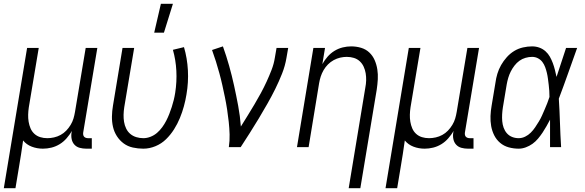

<svg xmlns="http://www.w3.org/2000/svg" viewBox="-46 -771 3066 1006"><path d="M-26 215 96 -520H157L105 -209Q102 -189 101.5 -170Q101 -151 104 -133Q107 -115 114 -98.5Q121 -82 134 -70Q147 -58 164.5 -52.5Q182 -47 202 -47Q219 -47 237 -51Q255 -55 271.5 -64Q288 -73 301 -86.5Q314 -100 324 -116.5Q334 -133 339 -150Q344 -167 347 -185L403 -520H464L390 -77Q389 -71 390 -65Q391 -59 394.5 -55Q398 -51 403.5 -49Q409 -47 415 -47H435V8H406Q388 8 371.5 3.5Q355 -1 344 -13Q333 -25 329.5 -42Q326 -59 329 -77L331 -85Q319 -65 303 -46.5Q287 -28 266.5 -15.5Q246 -3 223.5 2.5Q201 8 179 8Q148 8 120.5 -2.5Q93 -13 75 -35Q70 1 64.5 36.5Q59 72 53 107L35 215Z M705 8Q677 8 650 2Q623 -4 602 -19.5Q581 -35 566.5 -57.5Q552 -80 546 -106.5Q540 -133 540.5 -161Q541 -189 546 -218L596 -520H657L605 -209Q602 -189 601.5 -170Q601 -151 604 -132.5Q607 -114 615 -97.5Q623 -81 636.5 -69.5Q650 -58 668 -52.5Q686 -47 705 -47Q724 -47 743 -54.5Q762 -62 777 -75Q792 -88 804 -104.5Q816 -121 825 -138.5Q834 -156 841 -174Q848 -192 854 -210.5Q860 -229 864.5 -247.5Q869 -266 872 -285Q881 -343 878 -400Q875 -457 860 -510L918 -524Q935 -466 938.5 -403Q942 -340 931 -276Q926 -245 917.5 -214Q909 -183 896.5 -152.5Q884 -122 866 -93.5Q848 -65 824 -41.5Q800 -18 768.5 -5Q737 8 705 8ZM762 -600 797 -751H860L813 -600Z M1153 0Q1158 -34 1157 -67Q1156 -100 1152.5 -132.5Q1149 -165 1144 -197.5Q1139 -230 1132.5 -261.5Q1126 -293 1119 -324.5Q1112 -356 1103.5 -387Q1095 -418 1085.5 -448.5Q1076 -479 1065 -509L1122 -528Q1140 -478 1154.5 -426.5Q1169 -375 1180.5 -322.5Q1192 -270 1202 -216.5Q1212 -163 1216 -108Q1234 -137 1252 -166Q1270 -195 1287.5 -224.5Q1305 -254 1321 -283.5Q1337 -313 1351 -343.5Q1365 -374 1377 -405Q1389 -436 1394 -468L1403 -520H1464L1455 -468Q1448 -426 1432 -385.5Q1416 -345 1396.5 -305.5Q1377 -266 1355 -227.5Q1333 -189 1310 -150.5Q1287 -112 1263 -74.5Q1239 -37 1215 0Z M1781 215 1868 -311Q1872 -331 1872.5 -350Q1873 -369 1870 -387Q1867 -405 1859.5 -421.5Q1852 -438 1839 -450Q1826 -462 1808.5 -467.5Q1791 -473 1771 -473Q1754 -473 1736.5 -469Q1719 -465 1702.5 -456Q1686 -447 1672.5 -433.5Q1659 -420 1649.5 -403.5Q1640 -387 1634.5 -370Q1629 -353 1626 -335L1571 0H1510L1596 -520H1657L1643 -435Q1654 -455 1670 -473.5Q1686 -492 1706.5 -504.5Q1727 -517 1749.5 -522.5Q1772 -528 1794 -528Q1821 -528 1846 -520.5Q1871 -513 1889 -496Q1907 -479 1917 -456Q1927 -433 1931 -407.5Q1935 -382 1933.5 -355.5Q1932 -329 1928 -302L1842 215Z M1974 215 2096 -520H2157L2105 -209Q2102 -189 2101.5 -170Q2101 -151 2104 -133Q2107 -115 2114 -98.5Q2121 -82 2134 -70Q2147 -58 2164.5 -52.5Q2182 -47 2202 -47Q2219 -47 2237 -51Q2255 -55 2271.5 -64Q2288 -73 2301 -86.5Q2314 -100 2324 -116.5Q2334 -133 2339 -150Q2344 -167 2347 -185L2403 -520H2464L2390 -77Q2389 -71 2390 -65Q2391 -59 2394.5 -55Q2398 -51 2403.5 -49Q2409 -47 2415 -47H2435V8H2406Q2388 8 2371.5 3.5Q2355 -1 2344 -13Q2333 -25 2329.5 -42Q2326 -59 2329 -77L2331 -85Q2319 -65 2303 -46.5Q2287 -28 2266.5 -15.5Q2246 -3 2223.5 2.5Q2201 8 2179 8Q2148 8 2120.5 -2.5Q2093 -13 2075 -35Q2070 1 2064.5 36.5Q2059 72 2053 107L2035 215Z M2672 8Q2645 8 2619.5 1Q2594 -6 2574.5 -22.5Q2555 -39 2543.5 -62Q2532 -85 2527.5 -110.5Q2523 -136 2524 -163Q2525 -190 2530 -218L2550 -338Q2553 -361 2560 -384.5Q2567 -408 2579.5 -430Q2592 -452 2609.5 -471.5Q2627 -491 2648.5 -504Q2670 -517 2694.5 -522.5Q2719 -528 2742 -528Q2762 -528 2780 -521.5Q2798 -515 2812 -502.5Q2826 -490 2835 -474Q2844 -458 2850.5 -440.5Q2857 -423 2861.5 -405Q2866 -387 2870 -368Q2882 -406 2895 -444Q2908 -482 2920 -520H2978Q2954 -453 2930.5 -386.5Q2907 -320 2882 -254Q2886 -191 2888 -127Q2890 -63 2894 0H2836Q2836 -36 2836 -72Q2836 -108 2836 -144Q2827 -127 2817.5 -110Q2808 -93 2797 -76.5Q2786 -60 2773 -44.5Q2760 -29 2744 -17.5Q2728 -6 2709 1Q2690 8 2672 8ZM2672 -47Q2689 -47 2705.5 -55Q2722 -63 2735 -76Q2748 -89 2758 -104Q2768 -119 2777.5 -134.5Q2787 -150 2794 -166Q2801 -182 2808 -198Q2815 -214 2821.5 -230.5Q2828 -247 2833 -263Q2833 -279 2832 -295Q2831 -311 2829 -327Q2827 -343 2825 -358.5Q2823 -374 2819.5 -389Q2816 -404 2810.5 -419Q2805 -434 2796 -446Q2787 -458 2773 -465.5Q2759 -473 2742 -473Q2725 -473 2707.5 -468Q2690 -463 2675.5 -452.5Q2661 -442 2649.5 -427Q2638 -412 2630 -396Q2622 -380 2617 -363Q2612 -346 2609 -329L2589 -209Q2586 -190 2585 -172Q2584 -154 2585.5 -136Q2587 -118 2593 -101.5Q2599 -85 2610 -72.5Q2621 -60 2637 -53.5Q2653 -47 2672 -47Z"/></svg>

Font: Iosevka Term Curly Lt Obl
Style: Regular
Weight: 300
Italic angle: -9°
Designer: Belleve Invis
Foundry: Belleve Invis
Version: Version 32.3.0